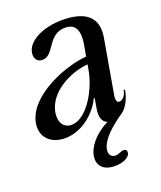

<svg xmlns="http://www.w3.org/2000/svg" viewBox="-143 -603 763 911"><g transform="rotate(-20 238.5 -147.5)"><path d="M103 16C194 16 268 -57 294 -115H299L291 -70C283 -26 291 2 317 12C251 45 209 95 201 141C193 187 220 221 280 221C321 221 354 205 358 184C360 171 355 164 343 164C328 164 319 174 301 175C280 176 265 161 270 133C275 105 301 62 384 4C417 -14 439 -55 448 -104H441C436 -74 418 -59 404 -59C390 -59 386 -74 391 -100L438 -370C455 -468 398 -516 280 -516C181 -516 102 -474 93 -420C88 -394 100 -370 129 -370C190 -370 191 -477 280 -477C318 -477 353 -458 338 -370L328 -314C219 -306 19 -227 -4 -99C-16 -29 32 16 103 16ZM100 -115C118 -213 234 -270 322 -277L314 -235C293 -143 226 -33 153 -33C114 -33 92 -66 100 -115Z"/></g></svg>

Font: RL Madena Oblique
Style: Regular
Weight: 400
Italic angle: -10°
Designer: I Kadek Wantara Putra
Foundry: Roughlines ID
Version: Version 1.000;Glyphs 3.1.2 (3151)